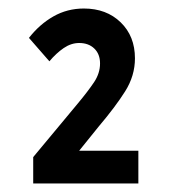

<svg xmlns="http://www.w3.org/2000/svg" viewBox="-20 -721 410 451"><path d="M58 -290V-352L162 -477Q187 -507 201 -528Q215 -549 215 -572Q215 -594 201.5 -607Q188 -620 166 -620Q147 -620 129.5 -608Q112 -596 96 -577L48 -632Q73 -664 105.5 -682.5Q138 -701 177 -701Q230 -701 263.5 -668.5Q297 -636 297 -584Q297 -543 274 -506.5Q251 -470 212 -424L166 -367H305V-290Z"/></svg>

Font: Radio Canada Condensed Medium
Style: Regular
Weight: 500
Width: 3
Designer: Charles Daoud, Etienne Aubert Bonn, Alexandre Saumier Demers, Jacques Le Bailly
Foundry: Radio-Canada
Version: Version 2.104; ttfautohint (v1.8.4.7-5d5b);gftools[0.9.28.de